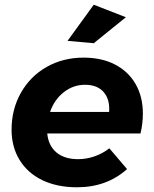

<svg xmlns="http://www.w3.org/2000/svg" viewBox="-20 -787 651 813"><path d="M585 -306Q585 -265 575 -222H180Q185 -170 219 -141.5Q253 -113 311 -113Q346 -113 380.5 -125Q415 -137 443 -159L518 -71Q432 6 306 6Q222 6 159.5 -24Q97 -54 63 -109.5Q29 -165 29 -238Q29 -324 68.5 -394Q108 -464 177.5 -503.5Q247 -543 334 -543Q411 -543 467.5 -513.5Q524 -484 554.5 -430.5Q585 -377 585 -306ZM340 -428Q290 -428 250 -396.5Q210 -365 192 -313H442Q446 -366 419 -397Q392 -428 340 -428ZM377 -767 513 -714 377 -604 266 -614Z"/></svg>

Font: Gontserrat SemiBold
Style: Italic
Weight: 600
Italic angle: -11.3°
Designer: Julieta Ulanovsky
Foundry: Julieta Ulanovsky
Version: Version 6.001